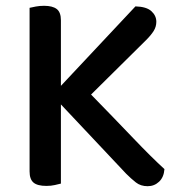

<svg xmlns="http://www.w3.org/2000/svg" viewBox="-20 -634 619 662"><path d="M190 -274V-1Q182 1 169 4Q156 7 140 7Q109 7 95.5 -4.5Q82 -16 82 -43V-607Q90 -609 103.5 -611.5Q117 -614 132 -614Q161 -614 175.5 -603Q190 -592 190 -564V-338L447 -612Q485 -611 502 -595.5Q519 -580 519 -559Q519 -542 510 -527.5Q501 -513 484 -496L294 -308Q377 -223 439.5 -157.5Q502 -92 547 -51Q545 -23 528.5 -7.5Q512 8 489 8Q465 8 448.5 -5Q432 -18 415 -35Z"/></svg>

Font: Baloo Paaji 2 Medium
Style: Regular
Weight: 500
Designer: Shuchita Grover, Noopur Datye and Ek Type
Foundry: Ek Type
Version: Version 1.640;hotconv 1.0.111;makeotfexe 2.5.65597; ttfautoh